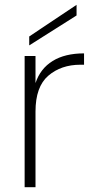

<svg xmlns="http://www.w3.org/2000/svg" viewBox="-20 -775 390 795"><path d="M127 -431Q147 -491 198 -522.5Q249 -554 328 -554V-507H313Q233 -507 180 -461.5Q127 -416 127 -313V0H82V-543H127ZM297 -711 101 -587V-624L297 -755Z"/></svg>

Font: Fz Poppins ExtLt
Style: Regular
Weight: 200
Designer: Ninad Kale (Devanagari), Jonny Pinhorn (Latin)
Foundry: Indian Type Foundry
Version: Vit hóa bi Vntype.Com & FontZin.Com